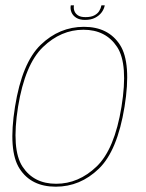

<svg xmlns="http://www.w3.org/2000/svg" viewBox="-20 -699 551 723"><path d="M190 4Q282 4 352 -63.5Q422 -131 449 -297Q475.5 -462 431.8 -530Q388 -598 296 -598Q203.5 -598 133.2 -530.2Q63 -462.5 36.5 -297Q10 -131.5 53.8 -63.8Q97.5 4 190 4ZM191.5 -7Q107 -7 64.8 -71.5Q22.5 -136 48 -297Q74 -456.5 141.8 -521.8Q209.5 -587 294 -587Q378.5 -587 421 -522.2Q463.5 -457.5 437.5 -297Q411.5 -137 343.8 -72Q276 -7 191.5 -7ZM300 -624Q322.5 -624 338 -632Q353.5 -640 362.8 -652.5Q372 -665 374.5 -679H362Q360 -668 353.8 -657.8Q347.5 -647.5 335 -641Q322.5 -634.5 302 -634.5Q283.5 -634.5 273.5 -641.2Q263.5 -648 260 -658Q256.5 -668 258.5 -679H246.5Q244 -665 249.2 -652.5Q254.5 -640 267.2 -632Q280 -624 300 -624Z"/></svg>

Font: Anybody UltraCondensed Thin Thin
Style: Italic
Weight: 250
Italic angle: -10°
Version: Version 1.111